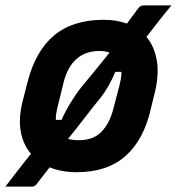

<svg xmlns="http://www.w3.org/2000/svg" viewBox="-27 -623 652 708"><path d="M356 -550Q403 -550 441 -536Q450 -549 459.5 -561Q469 -573 477 -585Q486 -597 490.5 -600Q495 -603 503 -603H605Q580 -573 557.5 -544Q535 -515 513 -487Q541 -454 550.5 -404Q560 -354 546 -291L529 -221Q503 -107 435.5 -47.5Q368 12 256 12Q200 12 156 -6Q142 12 129.5 28Q117 44 108 56Q101 65 92 65H-7Q5 49 22.5 26.5Q40 4 57.5 -18.5Q75 -41 87 -56Q58 -90 49.5 -138.5Q41 -187 56 -248L74 -318Q103 -434 172 -492Q241 -550 356 -550ZM340 -435Q288 -435 255 -405.5Q222 -376 208 -321L185 -227Q178 -200 179 -181H200Q213 -211 232.5 -243Q252 -275 274 -303Q301 -335 326.5 -366.5Q352 -398 377 -429Q361 -435 340 -435ZM344 -263Q314 -226 284.5 -187.5Q255 -149 224 -111Q241 -106 264 -106Q316 -106 346 -136Q376 -166 390 -218L414 -310Q421 -338 421 -358H398Q388 -333 374 -308Q360 -283 344 -263Z"/></svg>

Font: Recursive Sn Lnr St
Style: Bold Italic
Weight: 700
Italic angle: -15°
Version: Version 1.079;hotconv 1.0.112;makeotfexe 2.5.65598; ttfautoh